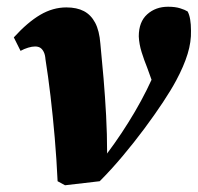

<svg xmlns="http://www.w3.org/2000/svg" viewBox="-20 -538 587 570"><path d="M151 0Q148 -65 142.5 -129Q137 -193 130 -252.5Q123 -312 115 -362Q114 -376 109.5 -384.5Q105 -393 99 -396.5Q93 -400 84 -400Q75 -400 63.5 -396.5Q52 -393 41 -387L21 -427Q62 -472 99.5 -494Q137 -516 177 -516Q208 -516 229 -505Q250 -494 262.5 -470.5Q275 -447 278 -408Q283 -358 287.5 -304.5Q292 -251 295 -195.5Q298 -140 298 -83L297 -81Q321 -113 341.5 -144Q362 -175 380.5 -206.5Q399 -238 415.5 -271Q432 -304 446 -338Q453 -351 457.5 -364.5Q462 -378 466 -389L444 -262L417 -337Q408 -359 400.5 -383Q393 -407 392 -430Q392 -473 417 -495.5Q442 -518 479 -518Q500 -518 514.5 -513.5Q529 -509 537 -504Q542 -495 544.5 -480.5Q547 -466 547 -447Q548 -414 537 -378Q526 -342 503 -299Q488 -271 463.5 -234Q439 -197 408.5 -156Q378 -115 344 -74.5Q310 -34 276 0L173 12Z"/></svg>

Font: Source Serif 4 ExtraBold
Style: Italic
Weight: 800
Italic angle: -12°
Designer: Frank Grießhammer
Foundry: Adobe Systems Incorporated
Version: Version 4.004;hotconv 1.0.116;makeotfexe 2.5.65601